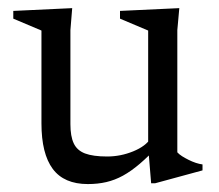

<svg xmlns="http://www.w3.org/2000/svg" viewBox="-20 -454 552 484"><path d="M157.5 -141Q157.5 -110.5 165.8 -92.8Q174 -75 194.2 -67.2Q214.5 -59.5 250 -59.5Q284 -59.5 315.8 -72.5Q347.5 -85.5 360 -105.5L379 -86.5Q354 -59.5 332.2 -41Q310.5 -22.5 290 -11.2Q269.5 0 248 5Q226.5 10 201.5 10Q141.5 10 113 -28.2Q84.5 -66.5 84.5 -143V-377L13.5 -407V-426.5L162 -433.5L157.5 -378ZM361 8 353.5 -83V-377L282.5 -407V-426.5L432 -433.5L427 -378V-70Q431.5 -65 439 -60.2Q446.5 -55.5 455.5 -51Q464.5 -46.5 473.5 -43.5Q482.5 -40.5 490.5 -39.5V-24.5L371 8Z"/></svg>

Font: Newsreader 16pt
Style: Regular
Weight: 400
Designer: Hugues Gentile
Foundry: Production Type
Version: Version 1.003